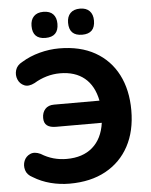

<svg xmlns="http://www.w3.org/2000/svg" viewBox="-61 -967 805 1026"><g transform="rotate(-5 341.5 -453.5)"><path d="M407 -777Q337 -777 337 -847Q337 -880 355 -898.5Q373 -917 407 -917Q440 -917 458 -898.5Q476 -880 476 -847Q476 -777 407 -777ZM210 -777Q141 -777 141 -847Q141 -880 159 -898.5Q177 -917 210 -917Q245 -917 262.5 -898.5Q280 -880 280 -847Q280 -777 210 -777ZM271 10Q219 10 169 -3Q119 -16 77 -42Q47 -57 39.5 -83Q32 -109 41.5 -132.5Q51 -156 74.5 -166.5Q98 -177 130 -162Q162 -142 196 -132.5Q230 -123 267 -123Q353 -123 405.5 -168.5Q458 -214 470 -299H224Q193 -299 176.5 -311.5Q160 -324 160 -352Q160 -381 176.5 -399.5Q193 -418 224 -418H468Q452 -499 401.5 -540.5Q351 -582 270 -582Q233 -582 197.5 -571.5Q162 -561 131 -542Q98 -525 74.5 -535Q51 -545 41 -569Q31 -593 38.5 -619Q46 -645 75 -660Q119 -687 172 -701Q225 -715 277 -715Q390 -715 469.5 -670Q549 -625 591 -543.5Q633 -462 633 -352Q633 -241 589.5 -160Q546 -79 465 -34.5Q384 10 271 10Z"/></g></svg>

Font: Chiron GoRound TC
Style: Bold
Weight: 700
Designer: Ryoko NISHIZUKA 西塚涼子 (kana, bopomofo & ideographs); Paul D. Hunt (Latin, Greek & Cyrillic); Sandoll Communications 산돌커뮤니
Foundry: Adobe
Version: Version 1.000;hotconv 1.1.1;makeotfexe 2.6.0